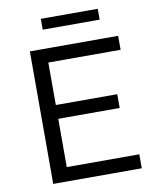

<svg xmlns="http://www.w3.org/2000/svg" viewBox="-93 -932 817 1004"><g transform="rotate(-10 315.5 -430.5)"><path d="M107.4 0V-703.6H576.2V-629.4H192.4V-403.8H518.6V-330.6H192.4V-74.2H577.6V0ZM193.4 -861.3H495.6V-803.7H193.4Z"/></g></svg>

Font: Metrophobic
Style: Regular
Weight: 400
Designer: Vernon Adams
Foundry: Vernon Adams
Version: Version 3.200; ttfautohint (v1.8.4.7-5d5b);gftools[0.9.23]